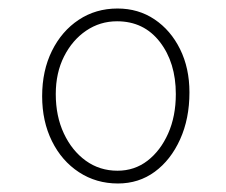

<svg xmlns="http://www.w3.org/2000/svg" viewBox="-20 -900 532 451"><path d="M79 -674Q79 -734 102 -780.5Q125 -827 165 -853.5Q205 -880 256 -880Q305 -880 343 -854.5Q381 -829 403 -784.5Q425 -740 425 -683Q425 -621 403 -572.5Q381 -524 343.5 -496.5Q306 -469 257 -469Q206 -469 165.5 -495.5Q125 -522 102 -568.5Q79 -615 79 -674ZM111 -679Q111 -627 130 -586.5Q149 -546 181.5 -522.5Q214 -499 256 -499Q296 -499 326.5 -522.5Q357 -546 375 -586.5Q393 -627 393 -679Q393 -753 355.5 -801.5Q318 -850 255 -850Q215 -850 182.5 -828Q150 -806 130.5 -767.5Q111 -729 111 -679Z"/></svg>

Font: Playpen Sans Thin
Style: Regular
Weight: 250
Designer: Laura Meseguer, Veronika Burian, José Scaglione
Foundry: TypeTogether
Version: Version 1.001